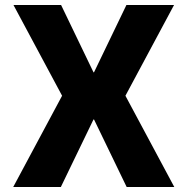

<svg xmlns="http://www.w3.org/2000/svg" viewBox="-20 -750 752 770"><path d="M33 0 229 -366 34 -730H225L355 -460H357L487 -730H678L483 -366L679 0H488L357 -271H355L224 0Z"/></svg>

Font: M PLUS 1 ExtraBold
Style: Regular
Weight: 800
Designer: Coji Morishita
Foundry: UNDERFOREST DESIGN
Version: Version 1.001